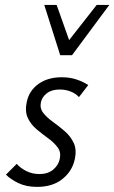

<svg xmlns="http://www.w3.org/2000/svg" viewBox="-20 -726 449 754"><path d="M125.6 7.9Q82.8 7.9 51.8 -7.2Q20.7 -22.3 3.5 -40.2L45.8 -82.6Q58.7 -66.9 82.5 -54.7Q106.3 -42.5 134.8 -42.5Q168.2 -42.5 189 -60Q209.8 -77.5 214.6 -101.6Q220.5 -128 206.5 -147Q192.5 -166 169.3 -182.8Q146.1 -199.5 123.5 -218.5Q100.8 -237.5 88.9 -263.5Q77 -289.6 85.5 -327.5Q95.1 -371 131.7 -396.8Q168.3 -422.6 222.2 -422.6Q255.5 -422.6 281.6 -413.5Q307.6 -404.5 326.5 -391.9L290 -344.6Q278 -358.4 257.9 -366.4Q237.8 -374.5 214.6 -374.5Q183.1 -374.5 164.3 -360Q145.5 -345.6 140.7 -324.8Q135.5 -301 149.8 -282.7Q164.1 -264.4 187.5 -247.6Q211 -230.8 233.9 -211.1Q256.8 -191.5 269.5 -164.6Q282.2 -137.8 273.2 -98.6Q262.6 -52.5 224.3 -22.3Q185.9 7.9 125.6 7.9ZM216.5 -509.1 235.8 -548.5 359.6 -706.5H409.2L262.8 -509.1ZM216.5 -509.1 153.9 -706.5H202.5L258.2 -549.5L262.8 -509.1Z"/></svg>

Font: Ysabeau
Style: Bold Italic
Weight: 700
Italic angle: -12°
Designer: Christian Thalmann (Catharsis Fonts)
Version: Version 2.002